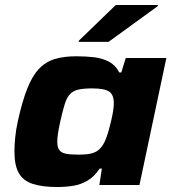

<svg xmlns="http://www.w3.org/2000/svg" viewBox="-20 -743 697 771"><path d="M210 8Q150 8 111.5 -4.5Q73 -17 55.5 -48Q38 -79 38 -134Q38 -159 41 -190.5Q44 -222 52 -258Q69 -335 89 -386Q109 -437 135.5 -465.5Q162 -494 198.5 -505.5Q235 -517 286 -517Q325 -517 358.5 -513Q392 -509 418 -495Q444 -481 459 -452H467L485 -510H648L540 0H379L389 -66H380Q359 -34 332 -18Q305 -2 274 3Q243 8 210 8ZM296 -122Q325 -122 343.5 -126Q362 -130 374 -139.5Q386 -149 395 -164Q401 -174 407 -190Q413 -206 418 -225Q423 -244 427.5 -263Q432 -282 434.5 -299Q437 -316 437 -329Q437 -363 418 -375.5Q399 -388 350 -388Q317 -388 296 -383.5Q275 -379 262 -366Q249 -353 240.5 -326.5Q232 -300 222 -255Q216 -228 213 -208.5Q210 -189 210 -174Q210 -151 218.5 -140Q227 -129 245.5 -125.5Q264 -122 296 -122ZM296 -575 297 -580 445 -723H614L613 -718L416 -575Z"/></svg>

Font: Saira Thin Expanded
Style: Bold Italic
Weight: 700
Width: 7
Italic angle: -12°
Version: Version 1.101